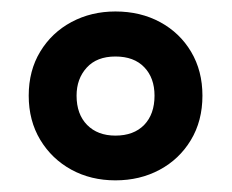

<svg xmlns="http://www.w3.org/2000/svg" viewBox="-20 -744 402 333"><path d="M180.2 -431.2Q137.7 -431.2 103.8 -449.7Q69.8 -468.3 49.8 -501.5Q29.8 -534.7 29.8 -578.1Q29.8 -621.6 49.8 -654.5Q69.8 -687.5 104 -705.8Q138.2 -724.1 180.2 -724.1Q223.6 -724.1 257.8 -705.6Q292 -687 311.5 -654.1Q331.1 -621.1 331.1 -578.1Q331.1 -534.2 311 -501Q291 -467.8 256.8 -449.5Q222.7 -431.2 180.2 -431.2ZM180.2 -508.8Q211.9 -508.8 230 -527.3Q248 -545.9 248 -578.1Q248 -608.9 230.2 -627.4Q212.4 -646 180.2 -646Q147.9 -646 130.4 -626.7Q112.8 -607.4 112.8 -578.1Q112.8 -545.9 131.1 -527.3Q149.4 -508.8 180.2 -508.8Z"/></svg>

Font: Open Sans Condensed
Style: Regular
Weight: 400
Width: 3
Designer: Monotype Design Team
Foundry: Monotype Imaging Inc.
Version: Version 3.000